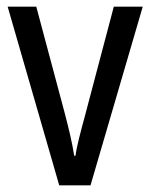

<svg xmlns="http://www.w3.org/2000/svg" viewBox="-20 -557 451 577"><path d="M158 0H252L409 -537H322L234 -204C222 -160 210 -115 207 -89H203C197 -129 185 -177 174 -219L89 -537H3Z"/></svg>

Font: Noto Sans Arabic UI Cn
Style: Regular
Weight: 400
Width: 3
Designer: Monotype Design Team, Nadine Chahine and Nizar Qandah
Foundry: Monotype Imaging Inc.
Version: Version 2.010